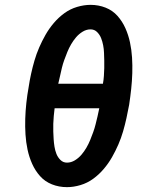

<svg xmlns="http://www.w3.org/2000/svg" viewBox="-20 -763 640 791"><path d="M256 8Q223 8 194 -3.5Q165 -15 145 -37.5Q125 -60 112.5 -88Q100 -116 93.5 -146.5Q87 -177 85 -209Q83 -241 84 -273.5Q85 -306 88.5 -338.5Q92 -371 98 -404Q102 -431 108 -458.5Q114 -486 122 -513.5Q130 -541 141.5 -567.5Q153 -594 167.5 -619.5Q182 -645 201.5 -668Q221 -691 245 -708.5Q269 -726 297.5 -734.5Q326 -743 353 -743Q386 -743 415 -731.5Q444 -720 464 -697.5Q484 -675 496.5 -647Q509 -619 515.5 -588.5Q522 -558 524 -526Q526 -494 525 -461.5Q524 -429 520.5 -396.5Q517 -364 512 -331Q507 -304 501 -276.5Q495 -249 487 -221.5Q479 -194 467.5 -167.5Q456 -141 441.5 -115.5Q427 -90 407.5 -67Q388 -44 364 -26.5Q340 -9 311.5 -0.5Q283 8 256 8ZM404 -418Q407 -434 408 -450Q409 -466 409.5 -482Q410 -498 409.5 -514Q409 -530 408.5 -545.5Q408 -561 405 -576.5Q402 -592 396.5 -606Q391 -620 380 -631Q369 -642 353 -642Q336 -642 320.5 -632.5Q305 -623 293.5 -609.5Q282 -596 273 -580.5Q264 -565 257.5 -549Q251 -533 245 -516.5Q239 -500 235 -483.5Q231 -467 227.5 -450.5Q224 -434 220 -418ZM256 -93Q273 -93 288.5 -102.5Q304 -112 315.5 -125.5Q327 -139 336 -154.5Q345 -170 351.5 -186Q358 -202 364 -218.5Q370 -235 374 -251.5Q378 -268 382 -284.5Q386 -301 389 -317H205Q203 -301 201.5 -285Q200 -269 199.5 -253Q199 -237 199.5 -221Q200 -205 201 -189.5Q202 -174 204.5 -158.5Q207 -143 212.5 -129Q218 -115 229 -104Q240 -93 256 -93Z"/></svg>

Font: Iosevka HT Extended
Style: Bold Italic
Weight: 700
Width: 7
Italic angle: -9°
Monospace: yes
Designer: Belleve Invis
Foundry: Belleve Invis
Version: Version 32.3.0; ttfautohint (v1.8.4)